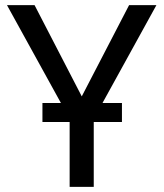

<svg xmlns="http://www.w3.org/2000/svg" viewBox="-20 -731 641 751"><path d="M457 -253.9H346.7V0H252.4V-253.9H146V-328.1H218.3L7.3 -710.9H115.2L299.8 -354L484.9 -710.9H591.8L380.9 -328.1H457Z"/></svg>

Font: LXGW WenKai Screen R
Style: Regular
Weight: 400
Designer: Fontworks Inc.
Version: Version 1.235;May 31, 2022